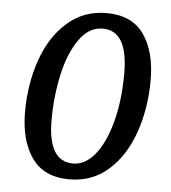

<svg xmlns="http://www.w3.org/2000/svg" viewBox="-50 -708 682 764"><g transform="rotate(5 291.0 -326.0)"><path d="M56 -242Q56 -354 89.5 -450Q123 -546 188.5 -604Q254 -662 345 -662Q447 -662 495 -593.5Q543 -525 543 -412Q543 -299 509.5 -202.5Q476 -106 411 -48Q346 10 255 10Q153 10 104.5 -59Q56 -128 56 -242ZM436 -429Q436 -599 336 -599Q280 -599 241 -543Q202 -487 183 -399.5Q164 -312 164 -219Q164 -54 264 -54Q313 -54 352 -102.5Q391 -151 413.5 -236.5Q436 -322 436 -429Z"/></g></svg>

Font: Andada Pro Medium
Style: Italic
Weight: 500
Italic angle: -7°
Designer: Carolina Giovagnoli
Foundry: Huerta Tipografica
Version: Version 3.005; ttfautohint (v1.8.4)